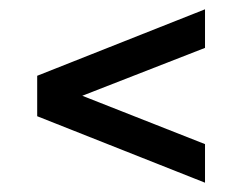

<svg xmlns="http://www.w3.org/2000/svg" viewBox="-20 -459 521 413"><path d="M421 -66 60 -209V-296L421 -439V-356L157 -253L421 -149Z"/></svg>

Font: Saira Condensed SemiBold
Style: Regular
Weight: 600
Width: 3
Designer: Hector Gatti with collaboration of the Omnibus-Type team
Foundry: Omnibus-Type
Version: Version 1.100